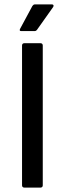

<svg xmlns="http://www.w3.org/2000/svg" viewBox="-20 -851 294 871"><path d="M76 -710H136C141 -710 144 -711 148 -716L221 -819C225 -825 223 -831 216 -831H138C133 -831 130 -828 127 -824L71 -720C68 -714 69 -710 76 -710ZM90 0H164C170 0 174 -4 174 -10V-645C174 -651 170 -655 164 -655H90C84 -655 80 -651 80 -645V-10C80 -4 84 0 90 0Z"/></svg>

Font: Sofia Sans Cond SemiBold
Style: Regular
Weight: 600
Width: 3
Designer: Botio Nikoltchev, Ani Petrova
Foundry: lettersoup
Version: Version 4.100